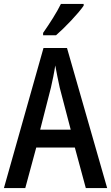

<svg xmlns="http://www.w3.org/2000/svg" viewBox="-20 -960 567 980"><path d="M407 -931V-940H291C269 -895 234 -841 200 -792V-780H266C310 -818 380 -891 407 -931ZM418 0H527L322 -715H202L0 0H109L165 -207H362ZM285 -512 341 -298H185L240 -513C248 -548 257 -591 262 -626C267 -595 278 -546 285 -512Z"/></svg>

Font: Noto Sans Devanagari Condensed Medium
Style: Regular
Weight: 500
Width: 3
Designer: Jelle Bosma - Monotype Design Team
Foundry: Monotype Imaging Inc.
Version: Version 2.004